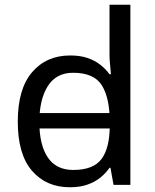

<svg xmlns="http://www.w3.org/2000/svg" viewBox="-20 -780 655 810"><path d="M104 -238V-303H480V-238ZM275 10Q175 10 115 -59.5Q55 -129 55 -267Q55 -405 115.5 -475.5Q176 -546 276 -546Q318 -546 349 -535.5Q380 -525 403 -507Q426 -489 442 -467H448Q447 -480 444.5 -505.5Q442 -531 442 -546V-760H530V0H459L446 -72H442Q426 -49 403 -30.5Q380 -12 348.5 -1Q317 10 275 10ZM289 -63Q374 -63 408.5 -109.5Q443 -156 443 -250V-266Q443 -366 410 -419.5Q377 -473 288 -473Q217 -473 181.5 -416.5Q146 -360 146 -265Q146 -169 181.5 -116Q217 -63 289 -63Z"/></svg>

Font: uguzrati05
Style: Book
Weight: 400
Designer: Jelle Bosma - Monotype Design Team, Universal Thirst
Foundry: Monotype Imaging Inc.
Version: Version 2.106